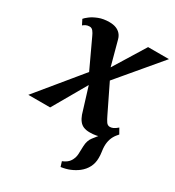

<svg xmlns="http://www.w3.org/2000/svg" viewBox="-220 -668 939 1029"><g transform="rotate(30 249.5 -153.0)"><path d="M314 248.5 304.5 218Q326.5 209 338.2 197.2Q350 185.5 356 169Q362.5 153.5 362.5 133Q362.5 112.5 364 90.5Q365.5 55 383 33.2Q400.5 11.5 414.5 -6.5L490 -48.5Q475 -30 468.2 -9.5Q461.5 11 461.5 34Q461.5 48.5 464.5 67.8Q467.5 87 467 105.5Q467 136 453.8 162Q440.5 188 415.5 207.5Q394.5 223.5 369.2 234Q344 244.5 314 248.5ZM356 10Q333.5 10 318 3.5Q302.5 -3 291.8 -16.8Q281 -30.5 273.5 -51L209 -260L250.5 -251.5L106 0H-29L224.5 -308.5L212.5 -225L110 -444.5Q103.5 -459.5 94.8 -470.5Q86 -481.5 73.5 -481.5Q60.5 -481.5 51.5 -477.2Q42.5 -473 34 -466L18 -497.5Q24 -505.5 42 -519.2Q60 -533 88.2 -544Q116.5 -555 153.5 -555Q177 -555 194 -548.5Q211 -542 222.5 -529.2Q234 -516.5 239 -497.5L292.5 -299L252.5 -304.5L399 -542.5H528L277.5 -245L289.5 -329L393.5 -115.5Q402.5 -96.5 411.5 -83Q420.5 -69.5 435 -69.5Q444 -69.5 454.8 -74Q465.5 -78.5 481 -92L499.5 -59.5Q492.5 -49.5 474.5 -33Q456.5 -16.5 427.2 -3.2Q398 10 356 10Z"/></g></svg>

Font: Merriweather 48pt
Style: Bold Italic
Weight: 700
Italic angle: -7.8°
Version: Version 2.101